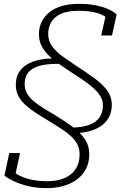

<svg xmlns="http://www.w3.org/2000/svg" viewBox="-20 -740 657 996"><path d="M224 236Q168 236 124.5 225Q81 214 50.5 199.5Q20 185 3 171L28 54H84L53 196Q44 184 39.5 174Q35 164 33.5 157Q32 150 33 145Q34 140 34 138Q56 159 85.5 173Q115 187 150.5 193.5Q186 200 226 200Q277 200 314.5 184Q352 168 372.5 136.5Q393 105 393 61Q393 30 380 6.5Q367 -17 344.5 -37Q322 -57 292.5 -75.5Q263 -94 231 -114Q199 -133 168.5 -152.5Q138 -172 114 -193.5Q90 -215 76 -241Q62 -267 62 -300Q62 -341 80.5 -368.5Q99 -396 131.5 -412Q164 -428 206.5 -433.5Q249 -439 297 -436L307 -408Q247 -411 202 -402.5Q157 -394 132.5 -370.5Q108 -347 108 -303Q108 -275 121 -253.5Q134 -232 156.5 -213.5Q179 -195 207.5 -177.5Q236 -160 268 -141Q314 -113 354 -84Q394 -55 418.5 -20.5Q443 14 443 60Q443 116 414 155.5Q385 195 335.5 215.5Q286 236 224 236ZM364 -49 349 -78Q409 -79 445 -93Q481 -107 497.5 -133Q514 -159 514 -193Q514 -219 500.5 -241Q487 -263 463.5 -284Q440 -305 410 -325.5Q380 -346 347 -367Q305 -394 267 -422.5Q229 -451 205.5 -485Q182 -519 182 -563Q182 -597 195.5 -625.5Q209 -654 235 -675.5Q261 -697 299.5 -708.5Q338 -720 390 -720Q442 -720 481 -711.5Q520 -703 546 -690.5Q572 -678 585 -665L561 -556H505L531 -672Q540 -670 546 -664.5Q552 -659 554.5 -652.5Q557 -646 557.5 -639Q558 -632 557 -627Q543 -644 520.5 -657Q498 -670 466 -677Q434 -684 389 -684Q330 -684 295.5 -668Q261 -652 245.5 -624.5Q230 -597 230 -565Q230 -526 252 -497.5Q274 -469 308 -445Q342 -421 379 -396Q426 -366 467.5 -336Q509 -306 534.5 -272.5Q560 -239 560 -196Q560 -163 547 -136Q534 -109 509 -90Q484 -71 447.5 -60.5Q411 -50 364 -49Z"/></svg>

Font: Roboto Serif Thin
Style: Italic
Weight: 250
Italic angle: -10°
Version: Version 1.007